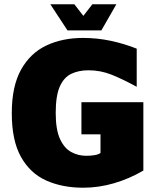

<svg xmlns="http://www.w3.org/2000/svg" viewBox="-20 -861 754 896"><path d="M368 15Q271 15 196 -18.5Q121 -52 78 -128.5Q35 -205 35 -333Q35 -458 78 -535.5Q121 -613 196 -648.5Q271 -684 367 -684Q434 -684 497 -670.5Q560 -657 618 -634V-456Q552 -492 500.5 -512.5Q449 -533 393 -533Q347 -533 312.5 -516.5Q278 -500 259 -457Q240 -414 240 -334Q240 -256 260 -212.5Q280 -169 312.5 -151.5Q345 -134 382 -134Q404 -134 421.5 -137Q439 -140 449 -147V-234H360V-384H649V-65Q584 -27 512.5 -6Q441 15 368 15ZM295 -719 215 -841H327L369 -787L411 -841H523L453 -719Z"/></svg>

Font: Maven Pro Black
Style: Regular
Weight: 900
Designer: Joe Prince
Foundry: Joe Prince
Version: Version 2.103